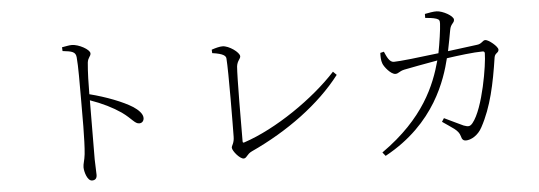

<svg xmlns="http://www.w3.org/2000/svg" viewBox="-51 -912 3102 1105"><g transform="rotate(-5 1500.0 -359.5)"><path d="M335 -743 336 -721C391 -715 411 -710 414 -678C419 -627 418 -522 418 -443C418 -363 419 -193 411 -119C407 -82 398 -65 398 -44C398 -19 413 36 441 36C459 36 469 26 469 6C469 -12 467 -40 466 -84L468 -425C539 -400 597 -371 645 -338C701 -298 714 -268 740 -268C758 -268 767 -282 767 -297C767 -322 741 -346 714 -364C659 -399 563 -436 468 -460C468 -514 470 -591 475 -642C479 -673 495 -676 495 -694C495 -716 432 -751 392 -751C376 -751 360 -747 335 -743Z M1192 -654 1193 -634C1260 -625 1271 -610 1272 -596C1278 -521 1275 -200 1274 -144C1274 -107 1258 -94 1258 -82C1258 -63 1299 -14 1321 -14C1339 -14 1341 -37 1371 -51C1584 -149 1774 -288 1896 -447L1876 -467C1745 -324 1520 -168 1332 -106C1325 -104 1323 -106 1323 -114C1323 -204 1324 -489 1329 -545C1333 -578 1352 -587 1352 -602C1352 -625 1292 -668 1255 -668C1239 -668 1215 -662 1192 -654Z M2476 -125C2532 -85 2567 -70 2577 -33C2581 -14 2590 -6 2604 -6C2633 -6 2675 -28 2699 -74C2760 -186 2787 -316 2810 -468C2814 -494 2836 -491 2836 -511C2836 -529 2784 -572 2765 -572C2749 -572 2744 -552 2716 -549L2546 -527C2555 -569 2564 -620 2569 -647C2575 -684 2596 -684 2596 -705C2596 -727 2535 -760 2501 -761C2483 -762 2452 -756 2432 -752V-729C2449 -728 2477 -725 2495 -719C2512 -713 2515 -707 2514 -688C2513 -659 2501 -575 2490 -520C2379 -506 2264 -493 2230 -493C2204 -493 2190 -529 2178 -556L2157 -551C2156 -532 2156 -508 2163 -490C2170 -469 2208 -423 2233 -423C2252 -423 2255 -436 2286 -443C2313 -449 2413 -467 2480 -479C2442 -340 2369 -155 2119 21L2136 42C2431 -118 2507 -370 2536 -487C2598 -496 2693 -508 2744 -508C2752 -508 2756 -504 2756 -497C2756 -433 2715 -181 2650 -102C2635 -84 2625 -83 2598 -93C2579 -101 2528 -127 2489 -145Z"/></g></svg>

Font: Noto Serif JP Light
Style: Regular
Weight: 300
Designer: Ryoko NISHIZUKA 西塚涼子 (kana & ideographs); Frank Grießhammer (Latin, Greek & Cyrillic); Wenlong ZHANG 张文龙 (bopomofo); San
Foundry: Adobe
Version: Version 2.001;hotconv 1.1.0;makeotfexe 2.6.0